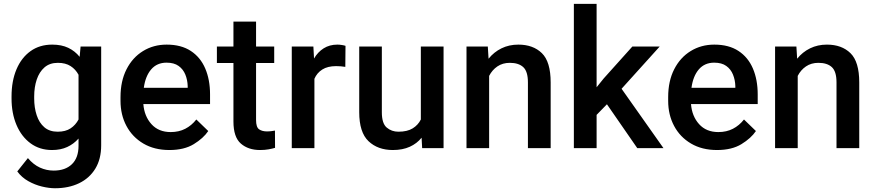

<svg xmlns="http://www.w3.org/2000/svg" viewBox="-20 -770 4546 998"><path d="M40 -258.3V-268.6Q40 -349.1 65.7 -409.7Q91.3 -470.2 138.7 -504.2Q186 -538.1 251.5 -538.1Q299.8 -538.1 334.7 -521.5Q369.6 -504.9 394 -474.6L398.9 -528.3H505.9V-14.6Q505.9 56.6 475.6 106.4Q445.3 156.2 391.1 182.4Q336.9 208.5 265.6 208.5Q235.4 208.5 198.5 199.7Q161.6 190.9 127.2 171.6Q92.8 152.3 69.8 121.1L125 51.8Q153.3 85.4 187.5 101.1Q221.7 116.7 259.3 116.7Q319.3 116.7 353.8 83.5Q388.2 50.3 388.2 -12.2V-49.8Q363.3 -21.5 329.3 -5.9Q295.4 9.8 250.5 9.8Q186 9.8 138.7 -25.1Q91.3 -60.1 65.7 -120.6Q40 -181.2 40 -258.3ZM157.7 -268.6V-258.3Q157.7 -210.4 170.7 -171.1Q183.6 -131.8 210.4 -108.6Q237.3 -85.4 279.8 -85.4Q320.8 -85.4 346.9 -102.8Q373 -120.1 388.2 -148.9V-381.3Q373 -409.7 346.9 -426.5Q320.8 -443.4 280.8 -443.4Q238.3 -443.4 211.2 -419.7Q184.1 -396 170.9 -356.4Q157.7 -316.9 157.7 -268.6Z M860.4 9.8Q782.2 9.8 725.1 -23.9Q668 -57.6 637.2 -115.5Q606.4 -173.3 606.4 -246.1V-265.6Q606.4 -348.6 637.7 -409.9Q668.9 -471.2 723.4 -504.6Q777.8 -538.1 846.2 -538.1Q921.9 -538.1 971.9 -505.1Q1022 -472.2 1046.9 -413.8Q1071.8 -355.5 1071.8 -279.3V-229H725.1Q730 -166 767.1 -124.8Q804.2 -83.5 867.2 -83.5Q909.7 -83.5 942.9 -100.6Q976.1 -117.7 1000.5 -148.9L1062.5 -88.9Q1037.1 -51.3 987.3 -20.8Q937.5 9.8 860.4 9.8ZM845.7 -444.3Q795.9 -444.3 765.9 -409.4Q735.8 -374.5 727.5 -313.5H955.6V-322.8Q954.6 -354.5 943.4 -382.3Q932.1 -410.2 908.4 -427.2Q884.8 -444.3 845.7 -444.3Z M1405.3 -528.3V-442.4H1311V-146Q1311 -108.9 1326.7 -97.9Q1342.3 -86.9 1367.7 -86.9Q1379.9 -86.9 1391.1 -88.4Q1402.3 -89.8 1409.2 -91.3L1409.7 -1.5Q1395 2.9 1375.7 6.3Q1356.4 9.8 1331.5 9.8Q1270.5 9.8 1231.9 -23.7Q1193.4 -57.1 1193.4 -138.7V-442.4H1107.4V-528.3H1193.4V-657.7H1311V-528.3Z M1775.9 -531.7 1774.9 -422.4Q1751.5 -426.3 1727.1 -426.3Q1683.1 -426.3 1655.3 -408.7Q1627.4 -391.1 1614.3 -360.4V0H1496.6V-528.3H1608.9L1612.3 -465.8Q1631.8 -499.5 1662.4 -518.8Q1692.9 -538.1 1733.9 -538.1Q1744.6 -538.1 1757.1 -536.1Q1769.5 -534.2 1775.9 -531.7Z M2174.3 0 2171.4 -54.2Q2147 -23.9 2109.9 -7.1Q2072.8 9.8 2022 9.8Q1943.8 9.8 1895.5 -36.1Q1847.2 -82 1847.2 -187V-528.3H1964.8V-186Q1964.8 -128.4 1990.2 -106.9Q2015.6 -85.4 2050.8 -85.4Q2097.2 -85.4 2125.2 -102.8Q2153.3 -120.1 2167.5 -148.9V-528.3H2285.6V0Z M2629.9 -443.4Q2592.8 -443.4 2565.4 -424.8Q2538.1 -406.2 2522.5 -375.5V0H2404.8V-528.3H2515.6L2519.5 -464.8Q2547.4 -499.5 2586.7 -518.8Q2626 -538.1 2674.3 -538.1Q2751 -538.1 2796.6 -493.7Q2842.3 -449.2 2842.3 -341.3V0H2724.1V-341.8Q2724.1 -398.4 2700 -420.9Q2675.8 -443.4 2629.9 -443.4Z M3292.5 0 3134.8 -228 3081.1 -172.9V0H2962.9V-750H3081.1V-316.4L3117.7 -361.8L3267.1 -528.3H3409.2L3210.9 -308.6L3428.7 0Z M3707 9.8Q3628.9 9.8 3571.8 -23.9Q3514.6 -57.6 3483.9 -115.5Q3453.1 -173.3 3453.1 -246.1V-265.6Q3453.1 -348.6 3484.4 -409.9Q3515.6 -471.2 3570.1 -504.6Q3624.5 -538.1 3692.9 -538.1Q3768.6 -538.1 3818.6 -505.1Q3868.7 -472.2 3893.6 -413.8Q3918.5 -355.5 3918.5 -279.3V-229H3571.8Q3576.7 -166 3613.8 -124.8Q3650.9 -83.5 3713.9 -83.5Q3756.3 -83.5 3789.6 -100.6Q3822.8 -117.7 3847.2 -148.9L3909.2 -88.9Q3883.8 -51.3 3834 -20.8Q3784.2 9.8 3707 9.8ZM3692.4 -444.3Q3642.6 -444.3 3612.5 -409.4Q3582.5 -374.5 3574.2 -313.5H3802.2V-322.8Q3801.3 -354.5 3790 -382.3Q3778.8 -410.2 3755.1 -427.2Q3731.4 -444.3 3692.4 -444.3Z M4233.9 -443.4Q4196.8 -443.4 4169.4 -424.8Q4142.1 -406.2 4126.5 -375.5V0H4008.8V-528.3H4119.6L4123.5 -464.8Q4151.4 -499.5 4190.7 -518.8Q4230 -538.1 4278.3 -538.1Q4355 -538.1 4400.6 -493.7Q4446.3 -449.2 4446.3 -341.3V0H4328.1V-341.8Q4328.1 -398.4 4304 -420.9Q4279.8 -443.4 4233.9 -443.4Z"/></svg>

Font: Vazirmatn RD Medium
Style: Regular
Weight: 500
Designer: Saber Rastikerdar
Foundry: Saber Rastikerdar
Version: Version 33.003